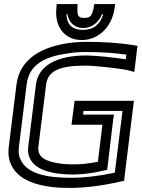

<svg xmlns="http://www.w3.org/2000/svg" viewBox="-20 -890 697 945"><path d="M645 -568 654 -643 657 -664 636 -668C567 -679 491 -684 410 -684C376 -684 342 -682 311 -677C202 -660 78 -611 61 -473L23 -166C19 -134 23 -102 36 -77C77 10 198 35 322 35C396 35 480 25 571 4L591 0L593 -20L636 -369L639 -394H614H372H347L344 -369L335 -301L332 -276H357H484L462 -94C419 -85 380 -81 342 -81C318 -81 296 -82 276 -85C213 -94 162 -112 169 -168L207 -474C215 -538 268 -567 398 -567C450 -567 572 -553 611 -544L641 -536L645 -568ZM599 -598C543 -607 449 -617 404 -617C261 -617 168 -567 157 -474L119 -168C108 -75 196 -45 263 -36C285 -33 310 -31 336 -31C383 -31 434 -37 487 -50L507 -54L510 -74L537 -301L541 -326H516H389L391 -344H583L545 -40C466 -23 394 -15 328 -15C209 -15 114 -35 82 -103C72 -122 70 -141 73 -166L111 -473C123 -578 209 -612 312 -627C342 -632 372 -634 404 -634C475 -634 541 -630 602 -621L599 -598ZM521 -870H467H444L440 -847C432 -810 423 -802 395 -802C367 -802 360 -810 361 -847L362 -870H339H285H259L257 -844C250 -762 295 -693 382 -693C469 -693 530 -762 543 -844L547 -870H521ZM488 -820C473 -770 441 -743 388 -743C334 -743 309 -770 307 -820H312C319 -779 347 -752 389 -752C431 -752 466 -779 482 -820H488Z"/></svg>

Font: Gamestation Display Outline
Style: Italic
Weight: 400
Designer: Jonas Hecksher
Foundry: Jonas Hecksher, Playtypeª, e-types AS
Version: Version 1.003